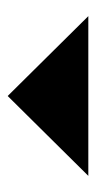

<svg xmlns="http://www.w3.org/2000/svg" viewBox="105 -1153 250 500"><g transform="rotate(-90 230.0 -903.0)"><path d="M22 -798 230 -1008 438 -798H22Z"/></g></svg>

Font: El Pececito
Style: Regular
Weight: 400
Designer: deFharo
Foundry: deFharo
Version: El Pececito Version 1.000